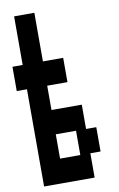

<svg xmlns="http://www.w3.org/2000/svg" viewBox="-111 -1089 721 1167"><g transform="rotate(-10 250.0 -505.0)"><path d="M438 -280V-130H375V20H63V-580H0V-730H63V-1030H188V-730H313V-580H188V-430H375V-280ZM313 -280H188V-130H313Z"/></g></svg>

Font: 2P VHS
Style: Regular
Weight: 400
Designer: CodeMan38
Foundry: CodeMan38
Version: Version 3.000